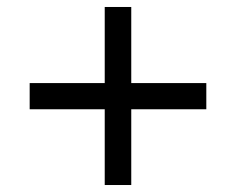

<svg xmlns="http://www.w3.org/2000/svg" viewBox="-20 -574 675 550"><path d="M571 -336H356V-554H280V-336H65V-261H280V-44H356V-261H571Z"/></svg>

Font: TPK Tissa Web Medium
Style: Regular
Weight: 500
Designer: Jacques Le Bailly, Suppakit Chalermlarp | Katatrad Co.,Ltd.
Foundry: Jacques Le Bailly, Cadson Demak Co.,Ltd.
Version: Version 5.000;Glyphs 3.1.2 (3151)